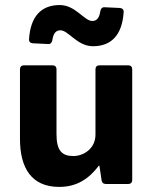

<svg xmlns="http://www.w3.org/2000/svg" viewBox="-20 -733 610 765"><path d="M220.7 -612.3C252.9 -612.3 287.1 -548.8 350.6 -548.8C422.9 -548.8 466.8 -592.8 472.7 -684.6C473.6 -694.3 467.8 -700.2 458 -701.2L397.5 -704.1C387.7 -705.1 381.8 -699.2 379.9 -689.5C376 -661.1 365.2 -649.4 347.7 -649.4C315.4 -649.4 281.2 -712.9 217.8 -712.9C145.5 -712.9 101.6 -668.9 95.7 -577.1C94.7 -567.4 100.6 -561.5 110.4 -560.5L170.9 -557.6C180.7 -556.6 186.5 -562.5 188.5 -572.3C192.4 -600.6 203.1 -612.3 220.7 -612.3ZM360.4 -457V-196.3C360.4 -140.6 312.5 -111.3 272.5 -111.3C227.5 -111.3 205.1 -131.8 205.1 -198.2V-457C205.1 -466.8 199.2 -472.7 189.5 -472.7H75.2C65.4 -472.7 59.6 -466.8 59.6 -457V-179.7C59.6 -62.5 106.4 11.7 215.8 11.7C284.2 11.7 333 -18.6 374 -73.2H376L384.8 -14.6C385.7 -5.9 391.6 0 401.4 0H491.2C501 0 506.8 -5.9 506.8 -15.6V-457C506.8 -466.8 501 -472.7 491.2 -472.7H376C366.2 -472.7 360.4 -466.8 360.4 -457Z"/></svg>

Font: Ed Sans Neue
Style: Bold
Weight: 700
Designer: Stephen Hutchings
Version: Version 1.004;PS 001.004;hotconv 1.0.88;makeotf.lib2.5.64775